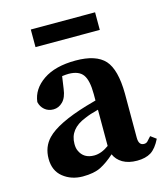

<svg xmlns="http://www.w3.org/2000/svg" viewBox="-106 -767 751 865"><g transform="rotate(-15 269.5 -335.0)"><path d="M453.1 -90.8Q453.1 -55.2 478 -55.2Q487.8 -55.2 494.1 -61L513.2 -82L539.1 -63Q519 -22 493.7 -5.9Q468.3 9.8 428.7 9.8Q389.2 9.8 361.8 -5.9Q335 -22 324.2 -47.9Q290 -17.1 258.3 -1Q226.6 15.1 173.3 15.1Q120.1 14.6 82.5 -15.6Q44.9 -45.9 44.9 -101.6Q44.9 -157.2 80.6 -194.3Q129.9 -245.6 270 -287.6Q293 -293.9 316.9 -300.8V-331.1Q316.9 -394 297.9 -420.9Q278.8 -447.8 231 -448.2Q219.7 -448.2 200.2 -445.8L191.9 -388.2Q187 -349.1 168 -330.1Q148.9 -311 124.5 -311Q100.1 -311 83.5 -325.2Q66.9 -339.4 62 -361.8Q68.8 -420.9 125 -459.5Q181.2 -498 276.4 -498Q371.6 -498 412.1 -453.6Q452.1 -408.7 453.1 -296.9ZM174.8 -136.2Q174.8 -116.2 180.7 -104Q198.7 -63 248 -63Q281.2 -63 316.9 -88.9V-257.8Q277.8 -248 252.9 -236.8Q174.8 -206.5 174.8 -136.2ZM118.2 -685.1H418V-603H118.2Z"/></g></svg>

Font: SourceSerifPro-Bold
Style: Bold
Weight: 700
Designer: Frank Grießhammer
Foundry: Adobe Systems Incorporated
Version: Version 1.014;PS Version 1.0;hotconv 1.0.73;makeotf.lib2.5.5